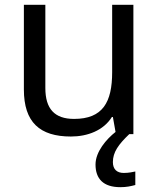

<svg xmlns="http://www.w3.org/2000/svg" viewBox="-20 -556 658 796"><path d="M448 116C448 75 471 43 516 0H533V-536H445V-257C445 -132 406 -63 287 -63C206 -63 168 -105 168 -191V-536H79V-185C79 -49 145 10 274 10C343 10 409 -15 444 -71H448L459 -9C421 21 376 73 376 126C376 185 408 220 479 220C505 220 522 216 541 211V155C530 157 515 161 493 161C465 161 448 146 448 116Z"/></svg>

Font: Noto Sans Mro
Style: Regular
Weight: 400
Designer: Monotype Design Team
Foundry: Monotype Imaging Inc.
Version: Version 2.001